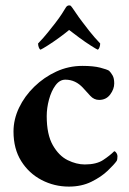

<svg xmlns="http://www.w3.org/2000/svg" viewBox="-20 -682 476 711"><path d="M342 -498Q337 -500 316.5 -513Q296 -526 273 -543Q250 -560 236 -571Q223 -560 200.5 -543.5Q178 -527 157.5 -514Q137 -501 130 -498Q126 -500 123.5 -507Q121 -514 121 -521Q126 -526 140 -541.5Q154 -557 185 -597Q201 -618 209 -630.5Q217 -643 223 -653Q228 -662 236 -662Q241 -662 242.5 -660Q244 -658 248 -653Q256 -642 263.5 -630.5Q271 -619 284 -602Q314 -562 330 -544Q346 -526 351 -521Q351 -514 348.5 -507Q346 -500 342 -498ZM403 -373Q403 -352 388 -332Q373 -312 347 -312Q328 -312 314 -327.5Q300 -343 288 -356Q260 -387 222 -387Q201 -387 185.5 -366Q170 -345 161.5 -313.5Q153 -282 153 -252Q153 -184 175.5 -144.5Q198 -105 230.5 -89Q263 -73 294 -73Q337 -73 362 -89.5Q387 -106 403 -122Q408 -121 411.5 -115Q415 -109 415 -104Q415 -91 412 -86Q403 -73 379 -50Q355 -27 318.5 -9Q282 9 235 9Q181 9 134 -15.5Q87 -40 58.5 -85.5Q30 -131 30 -195Q30 -240 50.5 -283Q71 -326 107 -361Q143 -396 188.5 -417Q234 -438 285 -438Q326 -438 351 -431.5Q376 -425 384 -420Q391 -413 397 -402.5Q403 -392 403 -373Z"/></svg>

Font: Amiri
Style: Bold
Weight: 700
Designer: Khaled Hosny
Version: Version 0.113